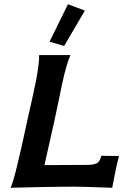

<svg xmlns="http://www.w3.org/2000/svg" viewBox="-20 -885 614 907"><path d="M301 -865 381 -835 283 -668 214 -688ZM459 -149 542 -148Q527 -91 510 2Q366 -4 295 -3Q222 -3 30 2Q50 -37 111 -325Q118 -354 131 -413.5Q144 -473 150 -503Q166 -588 165 -625H313Q295 -587 274 -491Q267 -458 254.5 -397Q242 -336 236 -310L190 -105L378 -106Q406 -106 412 -107Q435 -110 443.5 -118Q452 -126 459 -149Z"/></svg>

Font: GFS Neohellenic Rg
Style: Bold Italic
Weight: 700
Italic angle: -12°
Designer: Designed by Takis Katsoulidis and George D. Matthiopoulos.
Foundry: Designed by Takis Katsoulidis and George D. Matthiopoulos.
Version: Version 1.0